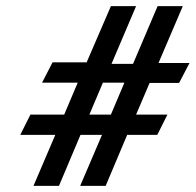

<svg xmlns="http://www.w3.org/2000/svg" viewBox="-20 -600 637 625"><path d="M46 -161H160L89 5H172L242 -161H312L241 5H324L394 -161H492L525 -227H423L467 -330H563L597 -395H496L575 -580H493L413 -392H343L423 -580H341L262 -397H151L117 -331H233L189 -227H79ZM271 -227 315 -331H385L341 -227Z"/></svg>

Font: Charger Sport
Style: DfBdObl
Weight: 400
Designer: Jasper
Foundry: Cannot Into Space Fonts
Version: Version 1.1